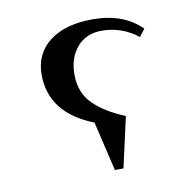

<svg xmlns="http://www.w3.org/2000/svg" viewBox="-59 -511 570 570"><g transform="rotate(-10 226.0 -226.0)"><path d="M78 -316Q78 -379 125 -415.5Q172 -452 256 -452Q348 -452 402 -398L385 -376Q336 -414 276 -414Q229 -414 201.5 -382Q174 -350 174 -300Q174 -245 208 -211Q242 -177 303 -152L269 0H243L208 -149Q78 -200 78 -316Z"/></g></svg>

Font: Dihjauti
Style: Bold
Weight: 700
Designer: T. Christopher White
Version: Version 3.0.0